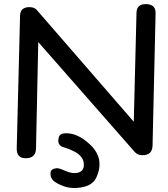

<svg xmlns="http://www.w3.org/2000/svg" viewBox="-20 -769 837 958"><path d="M647.5 -161.6 163.6 -719.2Q150.9 -733.9 125 -733.4Q81.1 -732.4 80.1 -690.9L63.5 -29.3Q62 19.5 106.4 20.5Q158.7 21.5 159.7 -28.3L170.9 -559.1L651.9 -11.2Q665.5 4.4 687.5 5.4Q740.2 7.3 741.2 -43.5L756.3 -703.1Q757.3 -748.5 706.5 -748.5Q662.1 -747.6 661.1 -706.1ZM273.4 -84Q262.7 -43.5 297.9 -34.2Q326.2 -25.9 349.6 -13.7Q399.4 11.7 398.4 53.7Q398.4 85.4 368.2 92.8Q340.8 99.1 307.1 84Q274.4 69.3 262.7 70.3Q234.4 73.2 232.4 90.8Q228.5 123 257.8 141.1Q306.6 171.4 358.4 168.9Q438.5 165.5 460.9 116.2Q503.9 21.5 428.7 -48.3Q367.2 -106.4 305.7 -104Q278.3 -103 273.4 -84Z"/></svg>

Font: Comic Relief
Style: Regular
Weight: 400
Designer: Jeff Davis
Foundry: Loudifier
Version: Version 1.200; ttfautohint (v1.8.4.7-5d5b)